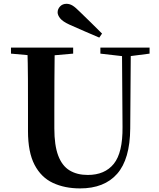

<svg xmlns="http://www.w3.org/2000/svg" viewBox="-20 -997 858 1035"><path d="M530.1 -816 515.2 -794.3Q474.9 -811.1 434.7 -828.9Q394.6 -846.7 354.5 -864.2Q317.5 -881.2 304.1 -898.4Q290.6 -915.6 290.6 -930.5Q290.6 -948.1 303.8 -962.3Q317.1 -976.5 338.6 -976.5Q355.4 -976.5 371.2 -966.9Q387 -957.3 411.2 -932.7Q439.4 -905.6 469.7 -875.8Q499.9 -846.1 530.1 -816ZM411.6 18.6Q328.6 18.6 265.1 -11.1Q201.7 -40.8 166.3 -108.6Q130.9 -176.3 130.9 -290V-400.9Q130.9 -485.1 130.6 -570.6Q130.2 -656.1 127.5 -740.5H274.9Q273.9 -656.3 273.4 -571.6Q272.9 -486.9 272.9 -400.9V-305Q272.9 -213.4 293.8 -158.2Q314.7 -102.9 355.1 -78.4Q395.4 -53.9 453 -53.9Q545.1 -53.9 593.5 -114Q641.9 -174.1 640.5 -312.5L637.5 -740.5H685.2L682 -304.3Q680.6 -138.8 611.5 -60.1Q542.4 18.6 411.6 18.6ZM39.2 -707.9V-740.5H374.4V-707.9L218.8 -694.2H191.8ZM521.1 -707.9V-740.5H786.3V-707.9L674.7 -693.5H646.5Z"/></svg>

Font: Early Summer Mincho VF
Style: Regular
Weight: 250
Designer: GuiWonder
Version: Version 1.002